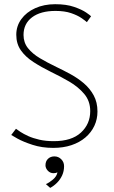

<svg xmlns="http://www.w3.org/2000/svg" viewBox="-20 -692 542 914"><path d="M242.5 -672Q296 -672 332.8 -659.2Q369.5 -646.5 390 -632.5Q410.5 -618.5 413.5 -614.5L393.5 -586.5Q386 -593.5 367.5 -606.2Q349 -619 318.5 -629.5Q288 -640 244 -640Q173 -640 132.5 -609.5Q92 -579 92 -525.5Q92 -489.5 113.2 -462.8Q134.5 -436 170.2 -414.8Q206 -393.5 249 -373Q281.5 -357.5 315.5 -339Q349.5 -320.5 378.8 -295.8Q408 -271 426 -238Q444 -205 444 -161Q444 -124.5 429.2 -93Q414.5 -61.5 386.8 -37.8Q359 -14 320.2 -1Q281.5 12 233.5 12Q179.5 12 135 -2.5Q90.5 -17 63.2 -32.2Q36 -47.5 33.5 -49.5L56 -79Q62.5 -74 77.2 -64.2Q92 -54.5 114.5 -44.2Q137 -34 167.5 -27Q198 -20 236 -20Q321 -20 365.2 -60.8Q409.5 -101.5 409.5 -163Q409.5 -211 381 -244.8Q352.5 -278.5 309.8 -303.5Q267 -328.5 223 -349.5Q176.5 -372.5 139 -396.8Q101.5 -421 79.5 -452.2Q57.5 -483.5 57.5 -526.5Q57.5 -568 81.5 -601Q105.5 -634 147.5 -653Q189.5 -672 242.5 -672ZM219 202.5 198.5 184.5Q214.5 177.5 232.2 162.5Q250 147.5 253.5 128.5Q245 132.5 235 132.5Q218.5 132.5 207.5 120.5Q196.5 108.5 196.5 95Q196.5 75.5 208.5 64Q220.5 52.5 239 52.5Q258 52.5 271.5 66Q285 79.5 285 99Q285 123 275.8 143Q266.5 163 251.5 178Q236.5 193 219 202.5Z"/></svg>

Font: League Spartan Thin
Style: Regular
Weight: 100
Foundry: The League of Moveable Type
Version: Version 2.002